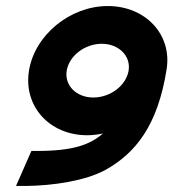

<svg xmlns="http://www.w3.org/2000/svg" viewBox="-20 -605 574 636"><path d="M76 -371C57 -253 144 -157 269 -157C286 -157 303 -159 321 -163C279 -126 223 -105 103 -105H84L33 11H66C156 10 263 -6 329 -42C430 -98 503 -191 532 -376C550 -491 462 -585 337 -585C212 -585 95 -489 76 -371ZM201 -371C209 -420 261 -460 317 -460C373 -460 414 -420 406 -371C398 -322 346 -282 289 -282C233 -282 193 -322 201 -371Z"/></svg>

Font: Charger Sport
Style: UltObl
Weight: 1000
Designer: Jasper
Foundry: Cannot Into Space Fonts
Version: Version 1.1